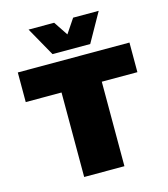

<svg xmlns="http://www.w3.org/2000/svg" viewBox="-126 -974 938 1073"><g transform="rotate(-15 343.0 -438.0)"><path d="M545.9 -876 452.1 -709H233.9L140.1 -876H288.1L342.8 -793.9L397.9 -876ZM666 -660.2V-488.8H460V0H227.1V-488.8H20V-660.2Z"/></g></svg>

Font: Work Sans Black
Style: Regular
Weight: 900
Designer: Wei Huang
Foundry: Wei Huang
Version: Version 2.012